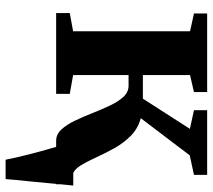

<svg xmlns="http://www.w3.org/2000/svg" viewBox="-57 -521 758 684"><g transform="rotate(90 322.0 -179.0)"><path d="M549 180Q546 163.5 540 137.8Q534 112 526.8 84.5Q519.5 57 513 33.8Q506.5 10.5 503 -1L472.5 -61H641Q639.5 -45.5 637 -20.8Q634.5 4 632 33Q629.5 62 626.5 90.5Q623.5 119 621.2 142.5Q619 166 618 180ZM26.5 0V-48.5L91.5 -60.5V-477L28 -491V-538H308V-491L247.5 -477V-309H331.5L439 -476.5L372.5 -491V-538H603V-491L533.5 -476L401 -301.5Q438 -291.5 463.8 -266Q489.5 -240.5 507.8 -207.8Q526 -175 540.5 -143Q555 -111 569 -88Q583 -65 600 -59.5L636.5 -49.5V0H481.5Q458.5 0 441.2 -18.8Q424 -37.5 410 -66.8Q396 -96 383 -129Q370 -162 356.2 -191.2Q342.5 -220.5 325.5 -239.2Q308.5 -258 285.5 -258H247.5V-60.5L314.5 -48.5V0Z"/></g></svg>

Font: Merriweather 60pt ExtraBold
Style: Regular
Weight: 800
Version: Version 2.100